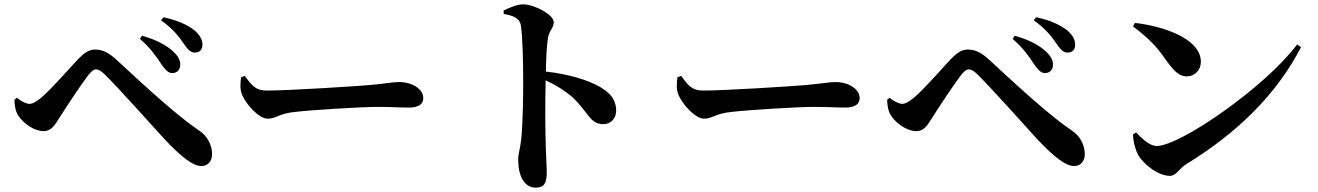

<svg xmlns="http://www.w3.org/2000/svg" viewBox="-20 -809 6040 880"><path d="M769 -474C792 -474 806 -490 806 -511C807 -532 797 -551 775 -572C743 -603 690 -629 631 -645L621 -631C671 -588 700 -545 720 -514C738 -489 751 -474 769 -474ZM873 -568C895 -568 908 -582 908 -604C908 -628 895 -650 870 -671C839 -695 792 -717 729 -730L718 -716C775 -676 803 -637 822 -609C841 -582 853 -568 873 -568ZM66 -276C92 -239 140 -208 180 -208C216 -208 232 -237 253 -270C284 -319 353 -424 385 -465C400 -484 410 -491 420 -491C431 -491 445 -484 464 -464C521 -408 677 -234 736 -169C814 -87 865 -48 903 -48C933 -48 952 -70 952 -103C952 -144 930 -187 892 -211C794 -277 652 -407 515 -534C480 -567 450 -582 416 -582C387 -582 364 -565 338 -538C308 -507 222 -407 171 -363C146 -342 129 -333 115 -333C102 -333 78 -343 58 -361L46 -352C47 -319 52 -296 66 -276Z M1085 -455C1082 -431 1079 -402 1088 -379C1106 -330 1168 -265 1207 -265C1245 -265 1260 -289 1332 -296C1409 -305 1633 -319 1709 -319C1779 -319 1814 -316 1854 -316C1896 -316 1920 -330 1920 -359C1920 -402 1868 -433 1808 -433C1784 -433 1739 -425 1672 -419C1611 -414 1309 -394 1202 -394C1149 -394 1132 -421 1102 -461Z M2289 -745C2330 -738 2361 -727 2367 -694C2375 -649 2378 -523 2378 -440C2378 -380 2377 -246 2369 -171C2364 -127 2355 -104 2355 -77C2355 -3 2383 51 2435 51C2475 51 2486 30 2486 -22C2486 -36 2484 -70 2482 -121C2479 -207 2478 -335 2481 -441C2534 -416 2570 -392 2601 -366C2678 -295 2682 -240 2746 -240C2782 -240 2804 -269 2804 -301C2804 -354 2775 -384 2731 -410C2675 -443 2582 -470 2482 -481C2483 -539 2485 -593 2491 -632C2496 -669 2518 -679 2518 -708C2518 -741 2430 -788 2381 -789C2351 -790 2316 -774 2288 -761Z M3085 -455C3082 -431 3079 -402 3088 -379C3106 -330 3168 -265 3207 -265C3245 -265 3260 -289 3332 -296C3409 -305 3633 -319 3709 -319C3779 -319 3814 -316 3854 -316C3896 -316 3920 -330 3920 -359C3920 -402 3868 -433 3808 -433C3784 -433 3739 -425 3672 -419C3611 -414 3309 -394 3202 -394C3149 -394 3132 -421 3102 -461Z M4769 -474C4792 -474 4806 -490 4806 -511C4807 -532 4797 -551 4775 -572C4743 -603 4690 -629 4631 -645L4621 -631C4671 -588 4700 -545 4720 -514C4738 -489 4751 -474 4769 -474ZM4873 -568C4895 -568 4908 -582 4908 -604C4908 -628 4895 -650 4870 -671C4839 -695 4792 -717 4729 -730L4718 -716C4775 -676 4803 -637 4822 -609C4841 -582 4853 -568 4873 -568ZM4066 -276C4092 -239 4140 -208 4180 -208C4216 -208 4232 -237 4253 -270C4284 -319 4353 -424 4385 -465C4400 -484 4410 -491 4420 -491C4431 -491 4445 -484 4464 -464C4521 -408 4677 -234 4736 -169C4814 -87 4865 -48 4903 -48C4933 -48 4952 -70 4952 -103C4952 -144 4930 -187 4892 -211C4794 -277 4652 -407 4515 -534C4480 -567 4450 -582 4416 -582C4387 -582 4364 -565 4338 -538C4308 -507 4222 -407 4171 -363C4146 -342 4129 -333 4115 -333C4102 -333 4078 -343 4058 -361L4046 -352C4047 -319 4052 -296 4066 -276Z M5173 -688C5269 -615 5291 -580 5335 -519C5361 -485 5384 -459 5419 -459C5458 -459 5484 -490 5484 -526C5484 -629 5320 -688 5182 -704ZM5282 -140C5246 -140 5211 -178 5187 -202L5173 -193C5173 -164 5183 -125 5195 -102C5215 -62 5285 -3 5342 -3C5371 -3 5384 -36 5416 -56C5648 -198 5830 -374 5943 -593L5925 -605C5781 -412 5390 -140 5282 -140Z"/></svg>

Font: Noto Serif CJK JP
Style: Bold
Weight: 700
Designer: Ryoko NISHIZUKA 西塚涼子 (kana & ideographs); Frank Grießhammer (Latin, Greek & Cyrillic); Wenlong ZHANG 张文龙 (bopomofo); San
Foundry: Adobe Systems Incorporated
Version: Version 1.000;PS 1;hotconv 16.6.53;makeotf.lib2.5.65590